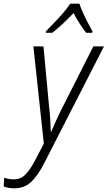

<svg xmlns="http://www.w3.org/2000/svg" viewBox="-124 -785 587 1047"><path d="M-47 242Q-66 242 -79.5 239Q-93 236 -104 232L-101 184Q-90 188 -77 190.5Q-64 193 -48 193Q-12 193 13.5 168Q39 143 66 92L115 -2L58 -532H113L143 -210Q148 -171 150 -132Q152 -93 153 -66H155Q165 -90 182.5 -128.5Q200 -167 216 -198L385 -532H443L116 107Q82 173 45.5 207.5Q9 242 -47 242ZM127 -615Q146 -635 171.5 -661Q197 -687 220.5 -714.5Q244 -742 259 -765H309Q316 -743 328.5 -715.5Q341 -688 355 -661Q369 -634 380 -615L379 -606H346Q329 -627 310.5 -656Q292 -685 277 -714Q250 -685 220 -657Q190 -629 161 -606H126Z"/></svg>

Font: Noto Sans SemiCondensed Light
Style: Italic
Weight: 300
Width: 4
Italic angle: -12°
Designer: Monotype Design Team
Foundry: Monotype Imaging Inc.
Version: Version 2.013; ttfautohint (v1.8.4.7-5d5b)